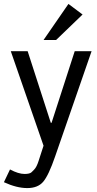

<svg xmlns="http://www.w3.org/2000/svg" viewBox="-49 -717 493 979"><path d="M-29 212 2 147Q45 170 76 170Q103 170 112 161L125 148Q138 135 148 103Q158 71 164 53.5Q170 36 173 26L6 -456H92L210 -91H214L332 -456H418L232 81Q199 177 171.5 209.5Q144 242 90 242Q36 242 -29 212ZM237 -513H173L300 -697L372 -643Z"/></svg>

Font: Average Sans
Style: Regular
Weight: 400
Designer: Eduardo Rodriguez Tunni
Foundry: Eduardo Rodriguez Tunni
Version: Version 1.002